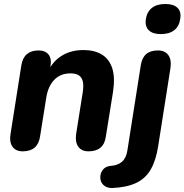

<svg xmlns="http://www.w3.org/2000/svg" viewBox="-20 -752 925 963"><path d="M94 7Q59 7 42.5 -16.5Q26 -40 33 -81L87 -424Q93 -462 115 -480.5Q137 -499 173 -499Q207 -499 223.5 -478.5Q240 -458 233 -418L225 -365L223 -398Q248 -448 293 -474.5Q338 -501 399 -501Q453 -501 490 -479Q527 -457 542.5 -411Q558 -365 547 -292L511 -68Q506 -30 484 -11.5Q462 7 424 7Q389 7 372.5 -16.5Q356 -40 362 -81L395 -289Q403 -337 388.5 -360.5Q374 -384 334 -384Q283 -384 252 -351.5Q221 -319 212 -262L181 -68Q170 7 94 7ZM542 191Q519 191 504.5 180.5Q490 170 485.5 154.5Q481 139 485 122Q489 105 501.5 93.5Q514 82 535 80Q570 78 591.5 59.5Q613 41 619 2L686 -424Q692 -462 713 -480.5Q734 -499 772 -499Q807 -499 824 -476Q841 -453 835 -411L773 -17Q762 53 736 98Q710 143 663 165.5Q616 188 542 191ZM786 -581Q746 -581 726.5 -600Q707 -619 711 -654Q717 -693 742 -712.5Q767 -732 810 -732Q850 -732 870 -713Q890 -694 884 -658Q879 -620 854 -600.5Q829 -581 786 -581Z"/></svg>

Font: Nunito ExtraLight ExtraBold
Style: Italic
Weight: 800
Italic angle: -9°
Version: Version 3.602